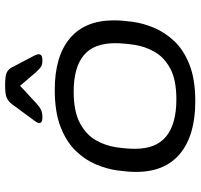

<svg xmlns="http://www.w3.org/2000/svg" viewBox="-36 -722 764 731"><g transform="rotate(-90 345.5 -356.0)"><path d="M326 6Q197 6 127 -51.5Q57 -109 57 -219Q57 -250 62.5 -290Q68 -330 85.5 -372Q103 -414 137.5 -449.5Q172 -485 228.5 -507Q285 -529 370 -529Q497 -529 565.5 -471.5Q634 -414 634 -304Q634 -273 628.5 -232.5Q623 -192 605.5 -150.5Q588 -109 554.5 -73.5Q521 -38 465 -16Q409 6 326 6ZM333 -66Q408 -66 451 -89.5Q494 -113 514.5 -149.5Q535 -186 541 -226.5Q547 -267 547 -300Q547 -381 500.5 -419Q454 -457 363 -457Q287 -457 242.5 -433Q198 -409 177.5 -372.5Q157 -336 151 -296Q145 -256 145 -223Q145 -143 192.5 -104.5Q240 -66 333 -66ZM264 -576Q243 -576 243 -588Q243 -592 246 -597.5Q249 -603 259 -616L315 -692Q324 -704 337 -711Q350 -718 388 -718Q425 -718 437 -711Q449 -704 455 -692L495 -616Q505 -598 505 -590Q505 -576 482 -576Q466 -576 458 -581Q450 -586 437 -600L385 -661L319 -600Q304 -586 292.5 -581Q281 -576 264 -576Z"/></g></svg>

Font: Asap Expanded Expanded Regular
Style: Italic
Weight: 400
Width: 7
Italic angle: -6°
Designer: Pablo Cosgaya
Foundry: Omnibus-Type
Version: Version 3.001; ttfautohint (v1.8.4.7-5d5b)